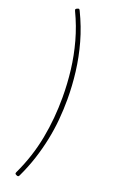

<svg xmlns="http://www.w3.org/2000/svg" viewBox="-235 -1261 839 1389"><g transform="rotate(20 184.5 -566.5)"><path d="M90 54Q125 -20 150 -96.5Q175 -173 190 -251.5Q205 -330 212 -409Q219 -488 219 -567Q219 -672 206.5 -777Q194 -882 165.5 -985.5Q137 -1089 90 -1187Q86 -1196 88 -1200Q90 -1204 99 -1208Q108 -1212 112 -1211Q116 -1210 120 -1202Q172 -1095 201.5 -989Q231 -883 244 -777Q257 -671 257 -567Q257 -488 250 -409.5Q243 -331 226.5 -251Q210 -171 184 -91Q158 -11 120 69Q116 76 112 77.5Q108 79 99 75Q90 71 88 67Q86 63 90 54Z"/></g></svg>

Font: Playwrite CL Thin
Style: Regular
Weight: 100
Designer: Veronika Burian, José Scaglione
Foundry: TypeTogether
Version: Version 1.002